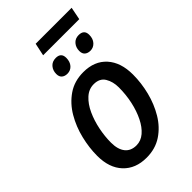

<svg xmlns="http://www.w3.org/2000/svg" viewBox="-250 -919 1015 1015"><g transform="rotate(-45 257.0 -411.5)"><path d="M212 -761 227 -832H496L482 -761ZM234 -601Q215 -601 203 -611Q191 -621 191 -642Q191 -668 206.5 -686Q222 -704 249 -704Q289 -704 289 -665Q289 -636 273.5 -618.5Q258 -601 234 -601ZM406 -601Q387 -601 375 -611Q363 -621 363 -642Q363 -668 378.5 -686Q394 -704 420 -704Q461 -704 461 -665Q461 -636 445 -618.5Q429 -601 406 -601ZM216 9Q134 9 86 -42Q38 -93 38 -183Q38 -243 53.5 -307Q69 -371 101 -425.5Q133 -480 182.5 -514Q232 -548 299 -548Q382 -548 429 -496Q476 -444 476 -353Q476 -290 460 -226.5Q444 -163 412 -109.5Q380 -56 331 -23.5Q282 9 216 9ZM224 -75Q258 -75 285.5 -98.5Q313 -122 333 -162.5Q353 -203 364 -253.5Q375 -304 375 -358Q375 -401 356 -432.5Q337 -464 293 -464Q256 -464 227 -437.5Q198 -411 178.5 -368.5Q159 -326 149 -276.5Q139 -227 139 -181Q139 -130 161 -102.5Q183 -75 224 -75Z"/></g></svg>

Font: Noto Sans SemiCondensed Medium
Style: Italic
Weight: 500
Width: 4
Italic angle: -12°
Designer: Monotype Design Team
Foundry: Monotype Imaging Inc.
Version: Version 2.013; ttfautohint (v1.8.4.7-5d5b)